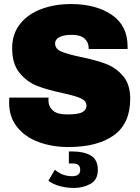

<svg xmlns="http://www.w3.org/2000/svg" viewBox="-20 -716 691 948"><path d="M610 -486V-474H418V-478Q418 -507 397.5 -525.5Q377 -544 335 -544Q294 -544 273 -532.5Q252 -521 252 -502Q252 -475 281.5 -462Q311 -449 377 -435Q451 -420 501 -401.5Q551 -383 587 -341.5Q623 -300 623 -229Q623 -106 542 -48Q461 10 318 10Q239 10 172.5 -14Q106 -38 65.5 -87.5Q25 -137 25 -210Q25 -224 26 -234H220Q219 -229 219 -222Q219 -191 240.5 -171Q262 -151 312 -151Q367 -151 387 -162.5Q407 -174 407 -194Q407 -218 379 -230.5Q351 -243 291 -256Q215 -272 164.5 -291.5Q114 -311 77 -355.5Q40 -400 40 -478Q40 -548 78.5 -597Q117 -646 183 -671Q249 -696 331 -696Q453 -696 531.5 -643Q610 -590 610 -486ZM336 154Q376 154 376 123Q376 107 367.5 99Q359 91 338 91H320V32H341Q394 32 428.5 52Q463 72 463 123Q463 172 426.5 192Q390 212 345 212Q308 212 274 202.5Q240 193 219 176L251 122Q288 154 336 154Z"/></svg>

Font: Chivo Black
Style: Regular
Weight: 900
Designer: Hector Gatti
Foundry: Omnibus-Type
Version: Version 1.007